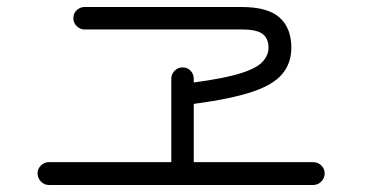

<svg xmlns="http://www.w3.org/2000/svg" viewBox="-20 -653 1040 547"><path d="M119 -126Q106 -126 96.5 -136Q87 -146 87 -159Q87 -172 96.5 -181.5Q106 -191 119 -191H468V-428Q468 -442 477.5 -451.5Q487 -461 500 -461Q514 -461 523 -451.5Q532 -442 532 -428V-418Q621 -430 666.5 -444.5Q712 -459 728.5 -477.5Q745 -496 745 -517Q745 -543 728.5 -556Q712 -569 669 -569H221Q208 -569 198.5 -578.5Q189 -588 189 -601Q189 -615 198.5 -624Q208 -633 221 -633H669Q743 -633 776.5 -603Q810 -573 810 -517Q810 -473 784 -442Q758 -411 697.5 -391Q637 -371 532 -357V-191H872Q886 -191 895.5 -181.5Q905 -172 905 -159Q905 -146 895.5 -136Q886 -126 872 -126Z"/></svg>

Font: Zen Maru Gothic
Style: Regular
Weight: 400
Designer: Yoshimichi Ohira
Foundry: Positype
Version: Version 1.002